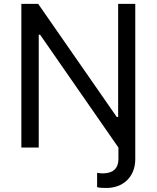

<svg xmlns="http://www.w3.org/2000/svg" viewBox="-20 -747 793 972"><path d="M579.5 0V56.8C579.5 113.6 544 130.7 498.6 130.7C488.6 130.7 478.7 129.3 471.6 127.8V200.3C484.4 204.5 502.8 204.5 519.9 204.5C599.4 204.5 664.8 152 664.8 58.2V-727.3H578.1V-154.8H571L173.3 -727.3H88.1V0H176.1V-571H183.2Z"/></svg>

Font: Margiela Sans
Style: Regular
Weight: 400
Designer: Stefan Endress, Andreas Faust
Version: Version 1.100;FEAKit 1.0